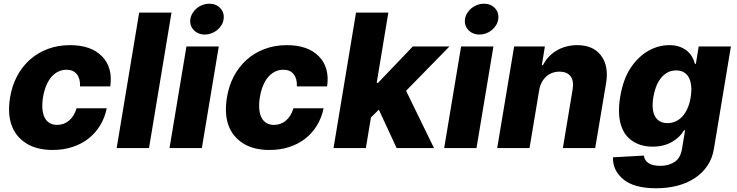

<svg xmlns="http://www.w3.org/2000/svg" viewBox="-20 -795 3955 1031"><path d="M34.1 -271Q44 -333.5 71.2 -385.1Q98.4 -436.8 140.1 -474.1Q181.8 -511.4 236.5 -532Q291.2 -552.6 356.2 -552.6Q469.5 -552.6 528.1 -492.2Q586.6 -432.2 572.1 -331H409.8Q411.6 -372.5 392.6 -396.5Q373.6 -420.5 337 -420.5Q313.9 -420.5 293.5 -410.9Q273.1 -401.3 256.7 -382.6Q240.4 -364 228.7 -336.5Q217 -308.9 210.9 -272.7Q205.3 -236.5 207.9 -208.6Q210.6 -180.8 220.5 -162.1Q230.5 -143.5 247.3 -133.9Q264.2 -124.3 286.9 -124.3Q323.2 -124.3 350.9 -147.5Q378.6 -170.8 391.3 -213.8H553.3Q543 -163.4 517.9 -122Q492.9 -80.6 455.4 -51.1Q418 -21.7 369.1 -5.7Q320.3 10.3 262.8 10.3Q176.5 10.3 120.4 -25.6Q63.2 -62.1 41.7 -124.1Q20.2 -186.1 34.1 -271Z M900.9 -727.3 780.2 0H606.5L727.3 -727.3Z M981.2 -545.5H1154.8L1063.9 0H890.3ZM1002.1 -692.5Q1005 -710.2 1014.6 -725.5Q1024.1 -740.8 1038 -751.8Q1051.8 -762.8 1068.9 -769Q1085.9 -775.2 1103.3 -775.2Q1140.6 -775.2 1163 -751.1Q1185.4 -726.9 1180.8 -692.5Q1178.3 -674.4 1168.9 -659.3Q1159.4 -644.2 1145.6 -633Q1131.7 -621.8 1114.9 -615.6Q1098 -609.4 1080.3 -609.4Q1043.3 -609.4 1020.2 -633.9Q997.5 -658.4 1002.1 -692.5Z M1198.5 -271Q1208.5 -333.5 1235.6 -385.1Q1262.8 -436.8 1304.5 -474.1Q1346.2 -511.4 1400.9 -532Q1455.6 -552.6 1520.6 -552.6Q1633.9 -552.6 1692.5 -492.2Q1751.1 -432.2 1736.5 -331H1574.2Q1576 -372.5 1557 -396.5Q1538 -420.5 1501.4 -420.5Q1478.3 -420.5 1457.9 -410.9Q1437.5 -401.3 1421.2 -382.6Q1404.8 -364 1393.1 -336.5Q1381.4 -308.9 1375.4 -272.7Q1369.7 -236.5 1372.3 -208.6Q1375 -180.8 1384.9 -162.1Q1394.9 -143.5 1411.8 -133.9Q1428.6 -124.3 1451.3 -124.3Q1487.6 -124.3 1515.3 -147.5Q1543 -170.8 1555.8 -213.8H1717.7Q1707.4 -163.4 1682.4 -122Q1657.3 -80.6 1619.9 -51.1Q1582.4 -21.7 1533.6 -5.7Q1484.7 10.3 1427.2 10.3Q1340.9 10.3 1284.8 -25.6Q1227.6 -62.1 1206.1 -124.1Q1184.7 -186.1 1198.5 -271Z M1891.7 -727.3H2065.3L2002.8 -350.1H2009.9L2196.7 -545.5H2393.5L2160.5 -307.5L2310.4 0H2109.7L2014.2 -206.3L1971.9 -164.1L1944.6 0H1771Z M2456 -545.5H2629.6L2538.7 0H2365.1ZM2476.9 -692.5Q2479.8 -710.2 2489.3 -725.5Q2498.9 -740.8 2512.8 -751.8Q2526.6 -762.8 2543.7 -769Q2560.7 -775.2 2578.1 -775.2Q2615.4 -775.2 2637.8 -751.1Q2660.2 -726.9 2655.5 -692.5Q2653.1 -674.4 2643.6 -659.3Q2634.2 -644.2 2620.4 -633Q2606.5 -621.8 2589.7 -615.6Q2572.8 -609.4 2555 -609.4Q2518.1 -609.4 2495 -633.9Q2472.3 -658.4 2476.9 -692.5Z M2740.8 -545.5H2905.9L2889.6 -445.3H2895.6Q2909.1 -471.6 2928.4 -491.7Q2947.8 -511.7 2971.6 -525.2Q2995.4 -538.7 3022.7 -545.6Q3050.1 -552.6 3079.2 -552.6Q3165.5 -552.6 3207.7 -496.4Q3250 -440 3234.4 -347.7L3176.1 0H3002.5L3054.7 -313.6Q3062.5 -360.4 3043.9 -385.3Q3025.2 -410.2 2983.3 -410.2Q2963.1 -410.2 2945 -403.4Q2926.8 -396.7 2912.8 -383.9Q2898.8 -371.1 2889 -352.8Q2879.3 -334.5 2875.4 -311.1L2823.5 0H2649.9Z M3271.3 49.7 3437.5 40.5Q3440.7 66.4 3462.4 81Q3484 95.5 3527 95.5Q3570.7 95.5 3603 74.2Q3635.3 52.9 3642.8 0.7L3658.7 -95.2H3652.7Q3631.7 -57.9 3588.1 -32.7Q3543.7 -7.5 3484 -7.5Q3423.7 -7.5 3379.6 -35.5Q3357.2 -49.4 3340.7 -71Q3324.2 -92.7 3314.8 -122.3Q3305.4 -152 3304 -189.6Q3302.6 -227.3 3310 -273.4Q3326 -370 3366.8 -431.1Q3387.4 -462 3411.8 -484.9Q3436.1 -507.8 3462.5 -522.7Q3489 -537.6 3517.2 -545.1Q3545.5 -552.6 3573.9 -552.6Q3605.8 -552.6 3629.6 -543.9Q3653.4 -535.2 3670.1 -521.1Q3686.8 -507.1 3696.9 -489Q3707 -470.9 3711.6 -452.1H3716.6L3731.9 -545.5H3904.8L3813.9 2.1Q3805.8 54.3 3779.1 94.1Q3752.5 133.9 3711.6 161Q3670.8 188.2 3617.7 202.1Q3564.6 215.9 3503.2 215.9Q3386 215.9 3328.1 168.7Q3269.9 121.1 3271.3 49.7ZM3564.3 -133.9Q3588.1 -133.9 3608.5 -143.3Q3628.9 -152.7 3645.1 -170.6Q3661.2 -188.6 3672.4 -214.5Q3683.6 -240.4 3688.9 -273.4Q3694.2 -306.5 3691.6 -333.1Q3688.9 -359.7 3679 -378.4Q3669 -397 3652 -407Q3634.9 -416.9 3611.2 -416.9Q3582.4 -416.9 3560.9 -403.8Q3539.4 -390.6 3524.7 -369.9Q3509.9 -349.1 3501.1 -323.5Q3492.2 -297.9 3488.3 -273.4Q3483 -240.8 3485.1 -214.8Q3487.2 -188.9 3496.8 -171Q3506.4 -153.1 3523.3 -143.5Q3540.1 -133.9 3564.3 -133.9Z"/></svg>

Font: Inter P Extra Bold
Style: Italic
Weight: 800
Italic angle: 9.39999°
Designer: Rasmus Andersson
Foundry: rsms
Version: Version 3.018;git-588b23468